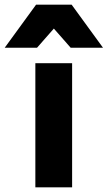

<svg xmlns="http://www.w3.org/2000/svg" viewBox="-97 -800 460 820"><path d="M54 0V-530H211V0ZM61 -596H-77L57 -780H209L343 -596H205L133 -678Z"/></svg>

Font: Cooper Hewitt
Style: Bold
Weight: 711
Designer: Village Type and Design LLC
Foundry: Cooper Hewitt Smithsonian Design Museum
Version: 1.000